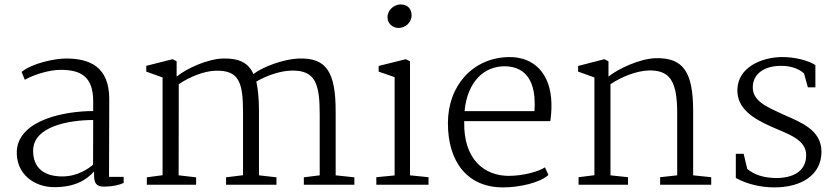

<svg xmlns="http://www.w3.org/2000/svg" viewBox="-20 -814 3696 846"><path d="M54.2 -152.3C47.9 -46.9 131.8 10.7 218.8 10.7C305.2 10.7 358.4 -17.6 394.5 -58.6V-39.1C394.5 5.4 418 8.3 440.4 8.3C474.1 8.3 505.9 1 524.9 -7.8V-34.7H460.4L461.4 -377.4C461.4 -520.5 374.5 -556.2 271 -556.2C223.1 -556.2 124 -536.6 75.2 -497.1L89.4 -462.4C126.5 -484.4 196.8 -506.3 246.6 -506.3C335.9 -506.3 390.6 -477.1 390.6 -367.7V-324.7C268.6 -324.7 65.9 -287.6 54.2 -152.3ZM126 -151.4C127 -257.3 284.7 -285.2 390.6 -285.2C390.1 -216.3 390.1 -135.3 390.1 -88.4C372.1 -73.2 324.7 -36.6 254.4 -36.6C178.2 -36.6 125 -70.8 126 -151.4Z M627 0H844.2V-32.7L767.1 -41.5C767.1 -116.7 767.6 -251.5 767.6 -317.4V-442.9C816.9 -476.6 881.8 -501.5 930.2 -502.4C1033.7 -505.4 1050.8 -449.7 1050.8 -319.8V-42L976.1 -32.7V0H1198.2V-32.7L1121.1 -41.5V-327.6C1121.1 -376.5 1116.7 -423.8 1109.4 -454.6C1152.3 -479.5 1211.4 -501.5 1263.2 -502.9C1370.1 -505.9 1388.7 -444.3 1388.7 -310.5V-41.5L1318.8 -32.7V0H1541.5V-32.7L1459 -41.5V-322.8C1459 -497.6 1418 -560.1 1296.4 -556.2C1232.4 -554.2 1140.1 -521 1096.7 -487.8C1074.2 -537.6 1033.7 -557.6 963.4 -556.2C895.5 -554.7 803.7 -513.2 758.3 -476.6V-543.9L740.7 -553.2L624.5 -523.9V-498.5L696.3 -472.7V-42L627 -32.7Z M1735.8 -690.9C1764.6 -690.9 1793.5 -712.9 1793.5 -746.6C1793.5 -772.9 1778.3 -794.4 1744.6 -794.4C1717.3 -794.4 1687.5 -770.5 1687.5 -738.3C1687.5 -709 1710.9 -690.9 1735.8 -690.9ZM1638.2 0H1868.2V-33.2L1786.6 -41.5V-543.9L1768.1 -553.2L1648.4 -523.4V-498.5L1718.8 -474.1V-41L1638.2 -33.2Z M1953.6 -271.5C1953.6 -100.1 2039.6 11.7 2196.8 11.7C2270.5 11.7 2358.4 -8.8 2396.5 -43L2381.3 -76.7C2354 -58.1 2284.7 -39.1 2222.2 -39.1C2113.3 -39.1 2022.9 -112.3 2025.4 -274.9V-280.3H2404.8C2407.7 -301.3 2410.6 -326.7 2409.7 -359.4C2406.7 -488.8 2334 -564.5 2221.7 -562.5C2065.4 -560.1 1953.6 -438.5 1953.6 -271.5ZM2026.9 -324.2C2039.6 -455.6 2113.8 -522 2203.1 -522C2229.5 -522 2251.5 -516.6 2269.5 -506.8C2325.2 -477.1 2340.8 -406.2 2335 -324.2Z M2529.3 0H2747.1V-33.2L2669.9 -41.5V-442.9C2719.2 -476.6 2786.1 -501.5 2835.9 -503.4C2934.1 -506.8 2963.9 -453.6 2963.9 -314.9V-41.5L2888.7 -33.2V0H3113.8V-33.2L3034.2 -41.5V-323.7C3034.2 -499 2989.7 -561 2867.2 -557.6C2800.3 -555.2 2705.1 -512.2 2661.1 -476.6V-543.9L2643.1 -553.2L2527.3 -523.4V-498.5L2599.1 -472.7V-42L2529.3 -33.2Z M3222.2 -29.8C3271.5 -2.4 3333.5 11.7 3392.1 11.7C3510.7 11.7 3599.6 -42.5 3599.6 -145.5C3599.6 -242.7 3506.3 -275.9 3434.1 -308.1C3359.9 -342.8 3295.9 -367.2 3296.9 -430.7C3297.9 -486.3 3344.2 -524.4 3423.3 -523.9C3466.3 -523.9 3502 -509.8 3522.9 -490.2L3539.6 -429.2H3572.8V-527.3C3546.9 -544.9 3483.4 -564.5 3419.9 -562.5C3333 -560.1 3231 -516.6 3229 -418.5C3227.5 -332.5 3303.2 -289.6 3380.9 -254.9C3453.6 -222.7 3532.2 -199.7 3532.2 -129.9C3532.2 -57.1 3470.2 -26.9 3390.6 -29.8C3346.7 -31.7 3305.7 -42 3272.5 -69.8L3256.8 -136.2H3222.2Z"/></svg>

Font: Merriweather
Style: Light
Weight: 250
Designer: Eben Sorkin ( eben@eyebytes.com )
Foundry: Sorkin Type Co.
Version: Version 1.003